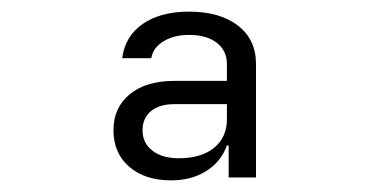

<svg xmlns="http://www.w3.org/2000/svg" viewBox="-20 -760 640 330"><path d="M373 -455V-510H370V-650Q370 -673 352.5 -686.5Q335 -700 305 -700Q279 -700 261 -689Q243 -678 240 -660H190Q195 -698 225.5 -719Q256 -740 305 -740Q358 -740 389 -716Q420 -692 420 -650V-455ZM274 -450Q229 -450 202 -473.5Q175 -497 175 -536Q175 -575 203 -598Q231 -621 280 -621H381V-581H280Q254 -581 239.5 -569Q225 -557 225 -536Q225 -514 242 -501Q259 -488 287 -488Q326 -488 348 -506Q370 -524 370 -555H381V-510H370Q360 -482 334.5 -466Q309 -450 274 -450Z"/></svg>

Font: JetBrains Mono
Style: Regular
Weight: 400
Monospace: yes
Designer: Philipp Nurullin, Konstantin Bulenkov
Foundry: JetBrains
Version: Version 2.305